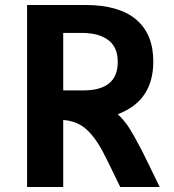

<svg xmlns="http://www.w3.org/2000/svg" viewBox="-20 -745 693 765"><path d="M449.2 -290Q465.8 -274.9 481.2 -254.6Q496.6 -234.4 515.9 -199.7Q535.2 -165 545.4 -145Q555.7 -125 581.3 -71.8Q606.9 -18.6 616.2 0H459Q401.4 -119.6 387.7 -144.5Q347.2 -217.8 305.2 -244.1Q273.4 -264.2 231.9 -267.1V0H87.9V-725.1H319.8Q454.1 -725.1 522.5 -667.2Q590.8 -609.4 590.8 -500Q590.8 -342.8 449.2 -290ZM449.2 -498Q449.2 -557.1 411.4 -585.4Q373.5 -613.8 307.1 -613.8H231.9V-384.8H312Q449.2 -384.8 449.2 -498Z"/></svg>

Font: Stilu SemiBold
Style: Regular
Weight: 600
Designer: Genilson Lima Santos
Foundry: Genilson Lima Santos
Version: Version 1.200;PS 001.200;hotconv 1.0.88;makeotf.lib2.5.64775